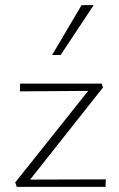

<svg xmlns="http://www.w3.org/2000/svg" viewBox="-20 -724 463 744"><path d="M39 -17 333 -386 355 -372 57 -370 58 -400H374L379 -385L84 -12L64 -28L390 -29L389 0H45ZM182 -511 296 -704H343L215 -511Z"/></svg>

Font: Ysabeau ExtraLight
Style: Regular
Weight: 250
Designer: Christian Thalmann (Catharsis Fonts)
Version: Version 2.002